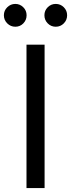

<svg xmlns="http://www.w3.org/2000/svg" viewBox="-49 -954 361 974"><path d="M177.2 -727.5V0H85.4V-727.5ZM233.9 -818.4Q210 -818.4 193.1 -835.4Q176.3 -852.5 176.3 -876.5Q176.3 -900.4 193.1 -917.2Q210 -934.1 233.9 -934.1Q257.8 -934.1 274.7 -917.2Q291.5 -900.4 291.5 -876.5Q291.5 -852.5 274.7 -835.4Q257.8 -818.4 233.9 -818.4ZM28.8 -818.4Q4.9 -818.4 -12.2 -835.4Q-29.3 -852.5 -29.3 -876.5Q-29.3 -900.4 -12.2 -917.2Q4.9 -934.1 28.8 -934.1Q52.2 -934.1 69.1 -917.2Q85.9 -900.4 85.9 -876.5Q85.9 -852.5 69.3 -835.4Q52.7 -818.4 28.8 -818.4Z"/></svg>

Font: Inter 17pt
Style: Regular
Weight: 400
Version: Version 4.001;git-66647c0bb